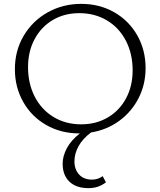

<svg xmlns="http://www.w3.org/2000/svg" viewBox="-20 -684 830 993"><path d="M365 151Q365 192 389 218.5Q413 245 456 245Q487 245 511 227L528 259Q508 274 486.5 281.5Q465 289 437 289Q374 289 339 255.5Q304 222 304 163Q304 123 326 82Q348 41 393 6H390Q295 6 219 -37.5Q143 -81 100 -157Q57 -233 57 -326Q57 -422 102.5 -499Q148 -576 226.5 -620Q305 -664 400 -664Q495 -664 571 -620.5Q647 -577 690 -501Q733 -425 733 -332Q733 -247 696.5 -176Q660 -105 596 -58.5Q532 -12 451 1Q408 33 386.5 71.5Q365 110 365 151ZM400 -41Q477 -41 537.5 -76.5Q598 -112 632 -175.5Q666 -239 666 -320Q666 -406 631 -473.5Q596 -541 533 -578.5Q470 -616 390 -616Q313 -616 253 -580.5Q193 -545 159 -481.5Q125 -418 125 -337Q125 -251 160 -183.5Q195 -116 257.5 -78.5Q320 -41 400 -41Z"/></svg>

Font: Ysabeau Semilight
Style: Regular
Weight: 300
Designer: Christian Thalmann (Catharsis Fonts)
Version: Version 0.003